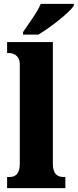

<svg xmlns="http://www.w3.org/2000/svg" viewBox="-20 -979 404 999"><path d="M100 -812V-799H180C242 -836 342 -914 364 -949V-959H192C174 -914 126 -852 100 -812ZM17 0H320V-58H311C279 -58 255 -73 255 -128V-760H17V-703H28C41 -703 83 -696 83 -644V-128C83 -73 60 -58 28 -58H17Z"/></svg>

Font: Noto Serif Khmer Condensed Black
Style: Regular
Weight: 900
Width: 3
Designer: Danh Hong and the Monotype Design Team
Foundry: Monotype Imaging Inc.
Version: Version 2.004